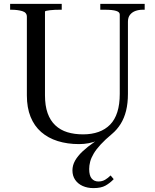

<svg xmlns="http://www.w3.org/2000/svg" viewBox="-20 -730 795 986"><path d="M546 -54H557Q525 -26 481 -8Q437 10 386 10Q326 10 276.5 -5.5Q227 -21 191.5 -52Q156 -83 137 -130Q118 -177 118 -240V-644Q118 -666 94 -673Q70 -680 38 -680H32V-710H297V-680H288Q275 -680 261.5 -679.5Q248 -679 236.5 -677.5Q225 -676 218 -674.5Q211 -673 211 -670V-241Q211 -187 224.5 -149Q238 -111 264 -86.5Q290 -62 326 -51Q362 -40 407 -40Q451 -40 486 -52.5Q521 -65 545.5 -90Q570 -115 582.5 -154.5Q595 -194 595 -248V-655Q595 -662 590.5 -666.5Q586 -671 576.5 -674Q567 -677 552.5 -678.5Q538 -680 518 -680H495V-710H723V-680H712Q693 -680 676 -674Q659 -668 648 -654.5Q637 -641 637 -618V-248Q637 -200 627.5 -161.5Q618 -123 599.5 -93.5Q581 -64 556 -43Q520 -13 497 12Q474 37 461 59Q448 81 443 100.5Q438 120 438 138Q438 172 451 187Q464 202 485 202Q505 202 520 193Q535 184 548 171L564 190Q545 210 522 223Q499 236 460 236Q429 236 404.5 225Q380 214 366 193.5Q352 173 352 145Q352 119 365.5 95Q379 71 404 47.5Q429 24 465 -1Q501 -26 546 -54Z"/></svg>

Font: Roboto Serif 144pt
Style: Regular
Weight: 400
Version: Version 1.008